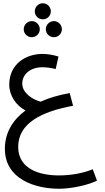

<svg xmlns="http://www.w3.org/2000/svg" viewBox="-20 -891 647 1182"><path d="M244 -772C271 -772 293 -794 293 -821C293 -848 271 -871 244 -871C216 -871 194 -848 194 -821C194 -794 216 -772 244 -772ZM176 -662C203 -662 225 -684 225 -711C225 -738 203 -761 176 -761C148 -761 126 -738 126 -711C126 -684 148 -662 176 -662ZM312 -662C339 -662 361 -684 361 -711C361 -738 339 -761 312 -761C284 -761 262 -738 262 -711C262 -684 284 -662 312 -662ZM343 271C425 271 529 246 577 221L551 151C491 176 413 189 343 189C226 189 92 151 92 13C92 -132 235 -204 430 -240L409 -318C343 -306 282 -289 230 -265C179 -278 117 -320 117 -376C117 -435 168 -477 241 -477C265 -477 296 -473 323 -466L340 -543C308 -553 272 -559 241 -559C137 -559 37 -495 37 -370C37 -303 78 -242 137 -211C57 -152 10 -72 10 25C10 214 200 271 343 271Z"/></svg>

Font: Noto Sans Arabic UI
Style: Regular
Weight: 400
Designer: Monotype Design Team, Nadine Chahine and Nizar Qandah
Foundry: Monotype Imaging Inc.
Version: Version 2.010